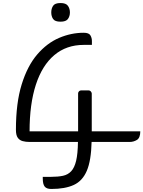

<svg xmlns="http://www.w3.org/2000/svg" viewBox="-20 -936 945 1266"><path d="M175 -70H495V-320Q495 -328 501 -334Q507 -340 515 -340H564Q572 -340 578 -334Q584 -328 585 -320V-70H905Q905 -27 883 -13.5Q861 0 835 0H584Q581 123 552.5 190Q524 257 466.5 283.5Q409 310 318 310Q287 310 274.5 294Q262 278 262 241V230H318Q363 230 395.5 223Q428 216 449.5 193Q471 170 482 124Q493 78 494 0H175Q150 0 129.5 -5.5Q109 -11 97 -28Q85 -45 85 -80Q85 -257 123 -379.5Q161 -502 225.5 -577Q290 -652 369.5 -686Q449 -720 532 -720Q566 -720 576 -703Q586 -686 586 -666V-640H532Q418 -640 338 -572.5Q258 -505 216.5 -377.5Q175 -250 175 -70ZM318 -854Q318 -879 330 -897.5Q342 -916 379 -916Q415 -916 428 -897.5Q441 -879 441 -854Q441 -829 428 -811Q415 -793 379 -793Q342 -793 330 -811Q318 -829 318 -854Z"/></svg>

Font: Warnes
Style: Regular
Weight: 400
Designer: Eduardo Rodriguez Tunni
Foundry: Eduardo Rodriguez Tunni
Version: Version 1.002; ttfautohint (v1.8.4.7-5d5b);gftools[0.9.23]